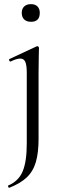

<svg xmlns="http://www.w3.org/2000/svg" viewBox="-20 -616 297 918"><path d="M166.4 -386.8Q166.4 -378.8 165.4 -348Q164.4 -317.2 164.4 -269.2V48Q164.4 114 151.5 158.5Q138.6 203 108.1 232Q77.6 261 24 282Q22 283 19.5 277.5Q17 272 19.2 271Q69 250 88.5 203Q108 156 108 71V-268Q108 -303.4 101.2 -319.7Q94.4 -336 76.6 -336Q68 -336 56.9 -332.6Q45.8 -329.2 30.8 -321.8Q26.8 -320.8 24.2 -326.4Q21.6 -332 25.4 -333.8L154.8 -394.2Q156.8 -395.2 157.8 -395.2Q161.2 -395.2 163.8 -392.6Q166.4 -390 166.4 -386.8ZM128.2 -511.8Q107.4 -511.8 95.7 -523Q84 -534.2 84 -554.4Q84 -574 95.7 -585.1Q107.4 -596.2 128.2 -596.2Q148.2 -596.2 159.2 -585.1Q170.2 -574 170.2 -554.4Q170.2 -511.8 128.2 -511.8Z"/></svg>

Font: Cormorant Garamond Light
Style: Regular
Weight: 300
Designer: Christian Thalmann (Catharsis Fonts)
Foundry: Catharsis Fonts
Version: Version 4.001